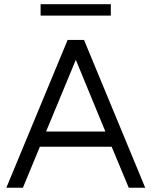

<svg xmlns="http://www.w3.org/2000/svg" viewBox="-20 -885 714 905"><path d="M171.4 -811.5V-865.2H502.4V-811.5ZM9.8 0 298.8 -696.8H376L664.6 0H586.9L506.3 -193.4H168L87.9 0ZM197.3 -265.1H476.6L337.4 -603Z"/></svg>

Font: Basically A Sans Serif
Style: Regular
Weight: 400
Designer: Hyung-Suk Kim
Foundry: Mental Design
Version: 1.000